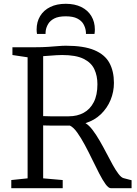

<svg xmlns="http://www.w3.org/2000/svg" viewBox="-20 -992 722 1012"><path d="M39.5 0V-43L125.5 -52V-690L45.5 -702V-743H167.5Q203.5 -743 233 -745Q262.5 -747 286 -749Q309.5 -751 327.5 -751Q421.5 -751 477 -727.8Q532.5 -704.5 556.5 -660.8Q580.5 -617 580.5 -555Q580.5 -508 562.8 -465Q545 -422 511.5 -389.8Q478 -357.5 430.5 -343Q449.5 -331.5 468.2 -306.8Q487 -282 505.5 -250Q524 -218 541.2 -184.8Q558.5 -151.5 574.5 -122.5Q590.5 -93.5 605 -74.8Q619.5 -56 631.5 -53L673.5 -42V0H564.5Q552 0 536.5 -21.2Q521 -42.5 503.2 -77Q485.5 -111.5 466.2 -151.2Q447 -191 427 -228.2Q407 -265.5 387.2 -293.2Q367.5 -321 348.5 -330Q337 -330 316.5 -330Q296 -330 273.5 -330Q251 -330 232.8 -330.2Q214.5 -330.5 207.5 -331V-52L310.5 -43V0ZM342.5 -379Q387 -379 421 -397.5Q455 -416 474.2 -453.5Q493.5 -491 493.5 -548Q493.5 -592.5 477.2 -627.2Q461 -662 420.5 -682Q380 -702 307.5 -702Q293.5 -702 277 -701Q260.5 -700 242.8 -698.5Q225 -697 207.5 -696V-380Q225 -379 252.2 -378.8Q279.5 -378.5 305 -378.8Q330.5 -379 342.5 -379ZM326.5 -972Q374 -972 408.5 -955Q443 -938 461.5 -907.2Q480 -876.5 480 -836Q480 -831 479.5 -825Q479 -819 478 -813H433Q433 -816 433 -820.5Q433 -825 432 -830Q429.5 -848 419.5 -865.5Q409.5 -883 387.2 -894.5Q365 -906 326.5 -906Q288 -906 266 -894.5Q244 -883 233.8 -865.5Q223.5 -848 221 -830Q220.5 -825 220.2 -820.5Q220 -816 220 -813H175Q174 -819 173.5 -825Q173 -831 173 -836Q173 -876.5 191.5 -907.2Q210 -938 244.5 -955Q279 -972 326.5 -972Z"/></svg>

Font: Merriweather Light
Style: Regular
Weight: 300
Version: Version 2.100